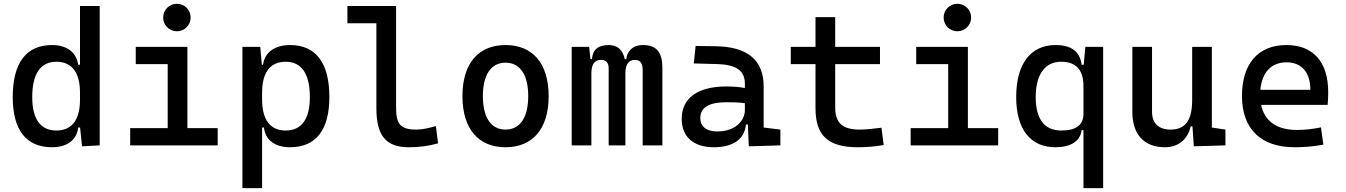

<svg xmlns="http://www.w3.org/2000/svg" viewBox="-20 -764 7071 1009"><path d="M253.4 9.8C333 9.8 384.3 -28.8 390.6 -93.8H400.9L411.1 4.9L503.9 0V-732.4H400.4V-423.8H390.6C382.3 -488.8 331.1 -527.3 253.4 -527.3C117.7 -527.3 46.9 -433.6 46.9 -253.9C46.9 -80.6 117.7 9.8 253.4 9.8ZM400.4 -241.2C400.4 -134.3 357.9 -78.1 276.4 -78.1C192.9 -78.1 149.4 -138.2 149.4 -253.9C149.4 -376 192.9 -439.5 276.4 -439.5C357.9 -439.5 400.4 -383.3 400.4 -276.4Z M664.1 0H1124V-90.8H964.8V-517.6H693.4V-426.8H861.3V-90.8H664.1ZM909.7 -599.6C949.7 -599.6 981.9 -631.8 981.9 -671.9C981.9 -711.9 949.7 -744.1 909.7 -744.1C869.6 -744.1 837.4 -711.9 837.4 -671.9C837.4 -631.8 869.6 -599.6 909.7 -599.6Z M1253.9 224.6H1357.4V-93.8H1367.2C1373.5 -28.8 1424.8 9.8 1504.4 9.8C1640.1 9.8 1710.9 -80.6 1710.9 -253.9C1710.9 -433.6 1640.1 -527.3 1504.4 -527.3C1423.8 -527.3 1371.1 -488.8 1362.3 -423.8H1356L1347.7 -517.6H1253.9ZM1357.4 -241.2V-276.4C1357.4 -383.3 1399.9 -439.5 1481.4 -439.5C1564.9 -439.5 1608.4 -376 1608.4 -253.9C1608.4 -138.2 1564.9 -78.1 1481.4 -78.1C1399.9 -78.1 1357.4 -134.3 1357.4 -241.2Z M2127.9 9.8C2183.6 9.8 2229.5 3.9 2282.2 -10.7L2270.5 -101.6C2227.5 -88.9 2196.3 -83 2167 -83C2078.1 -83 2061.5 -118.2 2061.5 -200.2V-732.4H1805.7V-641.6H1958V-195.3C1958 -51.8 2007.8 9.8 2127.9 9.8Z M2636.7 9.8C2780.3 9.8 2863.3 -87.9 2863.3 -258.8C2863.3 -429.7 2780.3 -527.3 2636.7 -527.3C2493.2 -527.3 2410.2 -429.7 2410.2 -258.8C2410.2 -87.9 2493.2 9.8 2636.7 9.8ZM2636.7 -83C2560.5 -83 2517.6 -146.5 2517.6 -258.8C2517.6 -371.1 2560.5 -434.6 2636.7 -434.6C2712.9 -434.6 2755.9 -371.1 2755.9 -258.8C2755.9 -146.5 2712.9 -83 2636.7 -83Z M3357.4 0H3460.9V-405.3C3460.9 -491.2 3429.7 -527.3 3358.4 -527.3C3303.7 -527.3 3274.4 -493.2 3271.5 -453.1H3263.2C3253.4 -502.9 3223.1 -527.3 3179.7 -527.3C3123 -527.3 3094.7 -502.9 3090.8 -453.1H3083L3076.2 -517.6H2984.4V0H3087.9V-378.9C3087.9 -425.8 3104.5 -449.2 3137.7 -449.2C3165 -449.2 3178.7 -434.6 3178.7 -405.3V0H3266.6V-378.9C3266.6 -425.8 3283.2 -449.2 3317.4 -449.2C3344.7 -449.2 3357.4 -431.6 3357.4 -395.5Z M3915 4.9 4081.1 0V-83L3993.2 -93.8V-309.6C3993.2 -446.3 3911.1 -518.6 3740.2 -521L3635.7 -522.5L3626 -430.7L3750 -427.2C3845.7 -424.8 3894.5 -394 3894.5 -325.2V-301.3C3866.2 -307.1 3834 -309.6 3796.9 -309.6C3647.5 -309.6 3562.5 -249 3562.5 -139.6C3562.5 -44.4 3624.5 9.8 3732.4 9.8C3828.6 9.8 3892.6 -29.8 3899.9 -109.4H3910.2ZM3894.5 -221.7V-185.5C3894.5 -130.9 3845.7 -73.2 3749 -73.2C3692.4 -73.2 3660.2 -99.1 3660.2 -144.5C3660.2 -198.7 3706.5 -226.6 3794.9 -226.6C3828.6 -226.6 3861.3 -226.6 3894.5 -221.7Z M4488.3 9.8C4537.1 9.8 4578.1 5.9 4624 -2L4612.3 -92.8C4565.4 -86.9 4530.3 -83 4498 -83C4406.2 -83 4369.1 -118.2 4369.1 -200.2V-426.8H4604.5V-517.6H4369.1V-673.8H4265.6V-517.6H4135.7V-426.8H4265.6V-195.3C4265.6 -51.8 4331.1 9.8 4488.3 9.8Z M4765.6 0H5225.6V-90.8H5066.4V-517.6H4794.9V-426.8H4962.9V-90.8H4765.6ZM5011.2 -599.6C5051.3 -599.6 5083.5 -631.8 5083.5 -671.9C5083.5 -711.9 5051.3 -744.1 5011.2 -744.1C4971.2 -744.1 4939 -711.9 4939 -671.9C4939 -631.8 4971.2 -599.6 5011.2 -599.6Z M5526.4 9.8C5604.5 9.8 5657.2 -20.5 5664.1 -80.1H5673.8V224.6H5777.3V-517.6H5683.6L5675.3 -423.8H5664.1C5655.3 -493.2 5610.4 -527.3 5527.3 -527.3C5395.5 -527.3 5320.3 -427.7 5320.3 -253.9C5320.3 -84 5395.5 9.8 5526.4 9.8ZM5673.8 -310.5V-166C5673.8 -107.4 5635.7 -78.1 5557.6 -78.1C5468.8 -78.1 5422.9 -137.7 5422.9 -253.9C5422.9 -372.1 5471.2 -439.5 5556.6 -439.5C5634.8 -439.5 5673.8 -397 5673.8 -310.5Z M6101.6 9.8C6170.9 9.8 6220.7 -29.3 6237.3 -99.6H6246.6L6253.9 4.9L6419.9 0V-83L6348.6 -93.8V-517.6H6245.1V-239.3C6245.1 -126.5 6206.1 -83 6130.9 -83C6069.8 -83 6034.2 -116.2 6034.2 -175.8V-517.6H5930.7V-175.8C5930.7 -57.6 5992.7 9.8 6101.6 9.8Z M6783.2 9.8C6822.3 9.8 6873 7.8 6934.6 -3.9L6921.9 -94.7C6878.9 -85.9 6837.9 -81.1 6794.9 -81.1C6690.9 -81.1 6625.5 -126.5 6607.4 -212.9H6957C6959 -233.4 6960 -254.9 6960 -279.3C6960 -440.4 6879.9 -527.3 6740.2 -527.3C6591.8 -527.3 6506.8 -428.7 6506.8 -259.8C6506.8 -85.9 6606.4 9.8 6783.2 9.8ZM6603.5 -292C6611.8 -384.3 6661.1 -436.5 6741.2 -436.5C6819.3 -436.5 6866.2 -384.8 6866.2 -292Z"/></svg>

Font: CaskaydiaCove Nerd Font
Style: Regular
Weight: 400
Designer: Aaron Bell
Foundry: Saja Typeworks
Version: Version 2111.1;Nerd Fonts 2.3.3